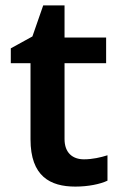

<svg xmlns="http://www.w3.org/2000/svg" viewBox="-20 -681 446 711"><path d="M291 -91C249 -91 219 -115 219 -166V-447H373V-542H219V-661H140L100 -546L20 -502V-447H93V-165C93 -28 166 10 259 10C306 10 351 1 378 -12V-106C353 -98 322 -91 291 -91Z"/></svg>

Font: Noto Sans Myanmar SemiBold
Style: Regular
Weight: 600
Designer: Monotype Design Team
Foundry: Monotype Imaging Inc.
Version: Version 2.107